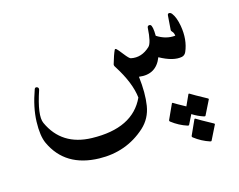

<svg xmlns="http://www.w3.org/2000/svg" viewBox="-94 -515 1179 947"><g transform="rotate(-15 496.0 -41.0)"><path d="M829.1 -363.3Q829.6 -373 837.4 -373.3Q845.2 -373.5 851.6 -365.2Q868.7 -343.3 877 -297.4Q889.6 -224.1 864.7 -167Q857.9 -151.9 843.3 -148.4Q797.9 -139.2 730 -176.8Q699.2 -96.7 612.8 -108.4Q623 -22.5 613 40Q603 102.5 557.6 144Q458.5 233.4 319.8 230Q147.9 225.6 83.5 86.9Q65.4 47.9 67.6 -24.9Q69.8 -97.7 100.6 -182.6Q103 -189 108.9 -189.5Q114.7 -189.9 118.7 -185.1Q122.6 -180.2 120.6 -173.8Q79.6 -51.8 98.6 -10.7Q158.2 119.6 311 123.5Q519.5 128.9 583.5 -10.3Q575.2 -86.9 513.7 -183.6Q506.3 -193.8 508.3 -200.2Q521.5 -246.1 531.7 -267.6Q534.7 -273.4 540.5 -269Q546.4 -264.6 567.9 -236.8Q589.4 -209 597.7 -207Q650.9 -195.8 695.8 -238.3Q712.9 -254.9 717.3 -329.6Q717.8 -337.9 723.1 -340.3Q728.5 -342.8 733.9 -339.8Q744.6 -333 745.1 -282.2Q790.5 -252.9 838.4 -257.8Q836.4 -272.9 829.8 -279.3Q823.2 -285.6 823.7 -291ZM877.4 288.6Q875.5 292.5 869.6 290.5Q827.6 276.9 791.5 249Q786.6 245.1 788.6 240.2L822.8 164.6Q824.7 160.2 833 166Q841.3 171.9 911.1 210Q915.5 212.4 913.6 215.8ZM790.5 184.6Q788.6 188.5 782.2 186.5Q740.2 172.9 704.1 145Q699.2 141.1 701.2 136.2L735.8 60.5Q737.8 56.2 745.6 62Q752.4 66.9 800.8 93.3L826.2 37.6Q828.1 33.2 836.2 39.1Q844.2 44.9 914.1 83Q918.5 85.4 916.5 88.9L880.4 161.6Q878.4 165.5 872.6 163.6Q841.8 153.8 814.5 136.2Z"/></g></svg>

Font: Amiri
Style: Slanted
Weight: 400
Italic angle: 9°
Designer: Khaled Hosny
Version: Version 000.107